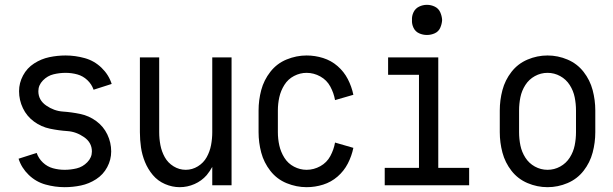

<svg xmlns="http://www.w3.org/2000/svg" viewBox="-20 -768 2540 796"><path d="M248 8Q208 8 168.5 -3Q129 -14 99 -43Q69 -72 57 -110L132 -134Q140 -111 158 -94Q176 -77 199.5 -70.5Q223 -64 248 -64Q273 -64 298 -70Q323 -76 342 -95.5Q361 -115 361 -140Q361 -177 328.5 -199.5Q296 -222 259.5 -224.5Q223 -227 187 -234.5Q151 -242 121 -264Q91 -286 75 -319.5Q59 -353 59 -390Q59 -424 75.5 -455Q92 -486 121.5 -505Q151 -524 184.5 -531Q218 -538 252 -538Q292 -538 331.5 -527Q371 -516 401 -487Q431 -458 443 -420L368 -396Q360 -419 342 -436Q324 -453 300.5 -459.5Q277 -466 252 -466Q227 -466 202 -460Q177 -454 158 -434.5Q139 -415 139 -390Q139 -353 171.5 -330.5Q204 -308 240.5 -305.5Q277 -303 313 -295.5Q349 -288 379 -266Q409 -244 425 -210.5Q441 -177 441 -140Q441 -106 424.5 -75Q408 -44 378.5 -25Q349 -6 315.5 1Q282 8 248 8Z M725 8Q694 8 664 -5Q634 -18 613.5 -42.5Q593 -67 581 -96.5Q569 -126 564.5 -157Q560 -188 560 -220V-530H640V-220Q640 -193 645 -166.5Q650 -140 663 -116.5Q676 -93 699.5 -78.5Q723 -64 750 -64Q777 -64 800.5 -78.5Q824 -93 837 -116.5Q850 -140 855 -166.5Q860 -193 860 -220V-530H940V0H860V-76Q850 -58 837 -42Q816 -18 786.5 -5Q757 8 725 8Z M1251 8Q1209 8 1168.5 -8.5Q1128 -25 1101 -59.5Q1074 -94 1063 -135.5Q1052 -177 1052 -220V-310Q1052 -353 1063 -394.5Q1074 -436 1101 -470.5Q1128 -505 1168.5 -521.5Q1209 -538 1251 -538Q1286 -538 1319.5 -527.5Q1353 -517 1379.5 -494Q1406 -471 1422 -440Q1438 -409 1445 -375L1369 -353Q1364 -382 1349.5 -409Q1335 -436 1308 -451Q1281 -466 1251 -466Q1224 -466 1199 -453Q1174 -440 1159 -416Q1144 -392 1138 -365Q1132 -338 1132 -310V-220Q1132 -192 1138 -165Q1144 -138 1159 -114Q1174 -90 1199 -77Q1224 -64 1251 -64Q1281 -64 1308 -79Q1335 -94 1349.5 -121Q1364 -148 1369 -177L1445 -155Q1438 -121 1422 -90Q1406 -59 1379.5 -36Q1353 -13 1319.5 -2.5Q1286 8 1251 8Z M1575 0V-72H1717V-458H1589V-530H1797V-72H1925V0ZM1750 -623Q1733 -623 1717.5 -630Q1702 -637 1694.5 -652.5Q1687 -668 1688 -685Q1687 -702 1694.5 -717.5Q1702 -733 1717.5 -740.5Q1733 -748 1750 -748Q1767 -748 1782.5 -740.5Q1798 -733 1805 -717.5Q1812 -702 1813 -685Q1812 -668 1805 -652.5Q1798 -637 1782.5 -630Q1767 -623 1750 -623Z M2250 8Q2207 8 2167 -9Q2127 -26 2100.5 -60Q2074 -94 2063 -135.5Q2052 -177 2052 -220V-310Q2052 -353 2063 -394.5Q2074 -436 2100.5 -470Q2127 -504 2167 -521Q2207 -538 2250 -538Q2293 -538 2333 -521Q2373 -504 2399.5 -470Q2426 -436 2437 -394.5Q2448 -353 2448 -310V-220Q2448 -177 2437 -135.5Q2426 -94 2399.5 -60Q2373 -26 2333 -9Q2293 8 2250 8ZM2250 -64Q2278 -64 2302.5 -77.5Q2327 -91 2342 -114.5Q2357 -138 2362.5 -165Q2368 -192 2368 -220V-310Q2368 -338 2362.5 -365Q2357 -392 2342 -415.5Q2327 -439 2302.5 -452.5Q2278 -466 2250 -466Q2222 -466 2197.5 -452.5Q2173 -439 2158 -415.5Q2143 -392 2137.5 -365Q2132 -338 2132 -310V-220Q2132 -192 2137.5 -165Q2143 -138 2158 -114.5Q2173 -91 2197.5 -77.5Q2222 -64 2250 -64Z"/></svg>

Font: Iosevka SS08
Style: Regular
Weight: 400
Monospace: yes
Designer: Belleve Invis
Foundry: Belleve Invis
Version: 2.1.0; ttfautohint (v1.8.2)